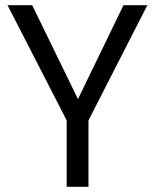

<svg xmlns="http://www.w3.org/2000/svg" viewBox="-20 -720 597 740"><path d="M237 0V-256L9 -700H104L283 -333H278L456 -700H548L321 -256V0Z"/></svg>

Font: DM Sans 36pt
Style: Regular
Weight: 400
Designer: Colophon Foundry, Jonny Pinhorn
Foundry: Colophon Foundry
Version: Version 4.004;gftools[0.9.30]